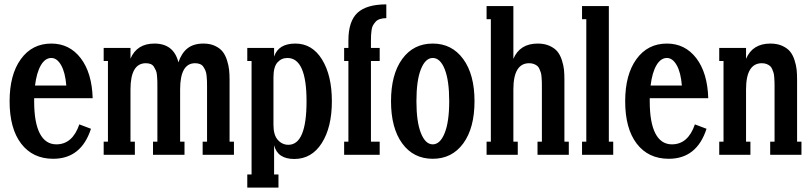

<svg xmlns="http://www.w3.org/2000/svg" viewBox="-20 -708 3713 878"><path d="M237.8 -47.9Q311.5 -47.9 342.8 -139.2L396 -119.1Q351.6 18.1 223.1 18.1Q129.9 18.1 76.9 -51Q23.9 -120.1 23.9 -245.1Q23.9 -366.7 75.4 -437.7Q127 -508.8 214.8 -508.8Q297.9 -508.8 349.1 -441.9Q400.4 -375 403.8 -258.8H136.2V-245.1Q136.2 -147.5 162.1 -97.7Q188 -47.9 237.8 -47.9ZM214.8 -442.9Q186.5 -442.9 167 -409.7Q147.5 -376.5 140.1 -316.9H283.2Q278.3 -377 259.5 -409.9Q240.7 -442.9 214.8 -442.9Z M1029.8 -344.2V-60.1H1049.8V0H906.7V-60.1H926.8V-312Q926.8 -328.6 926.5 -337.6Q926.3 -346.7 924.8 -361.3Q923.3 -376 919.7 -384.5Q916 -393.1 910.4 -401.9Q904.8 -410.6 895 -414.8Q885.3 -418.9 872.1 -418.9Q803.7 -418.9 803.7 -298.8V-60.1H823.7V0H679.7V-60.1H699.7V-312Q699.7 -329.1 699.5 -337.6Q699.2 -346.2 698 -361.3Q696.8 -376.5 693.4 -384.5Q689.9 -392.6 684.3 -401.9Q678.7 -411.1 669.2 -415Q659.7 -418.9 647 -418.9Q576.7 -418.9 576.7 -298.8V-60.1H596.7V0H454.1V-60.1H473.6V-429.2H454.1V-488.8H576.7V-439.9Q606.4 -508.8 686 -508.8Q774.4 -508.8 795.9 -422.9Q810.1 -465.3 837.6 -487.1Q865.2 -508.8 910.6 -508.8Q940.9 -508.8 963.6 -498Q986.3 -487.3 998.5 -471.4Q1010.7 -455.6 1018.1 -432.4Q1025.4 -409.2 1027.6 -388.9Q1029.8 -368.7 1029.8 -344.2Z M1253.4 149.9H1110.8V89.8H1130.4V-429.2H1110.8V-488.8H1233.4V-449.2Q1253.4 -508.8 1330.6 -508.8Q1407.7 -508.8 1452.6 -436Q1497.6 -363.3 1497.6 -245.1Q1497.6 -126 1451.4 -53.5Q1405.3 19 1325.7 19Q1249 19 1233.4 -43.9V89.8H1253.4ZM1298.8 -45.9Q1381.8 -45.9 1381.8 -245.1Q1381.8 -442.9 1294.4 -442.9Q1267.1 -442.9 1248.8 -422.6Q1230.5 -402.3 1230.5 -354V-137.2Q1230.5 -90.3 1250.5 -68.1Q1270.5 -45.9 1298.8 -45.9Z M1746.6 -688V-625Q1730 -625 1717.3 -620.8Q1704.6 -616.7 1697.3 -608.2Q1689.9 -599.6 1685.3 -591.3Q1680.7 -583 1679 -569.1Q1677.2 -555.2 1676.8 -546.6Q1676.3 -538.1 1676.3 -522.9V-488.8H1716.3V-429.2H1676.3V-60.1H1716.3V0H1553.7V-60.1H1573.2V-429.2H1553.7V-488.8H1573.2V-522.9Q1573.2 -610.8 1614.7 -649.4Q1656.2 -688 1746.6 -688Z M1959 18.1Q1870.6 18.1 1819.3 -52.2Q1768.1 -122.6 1768.1 -245.1Q1768.1 -367.7 1819.3 -438.2Q1870.6 -508.8 1959 -508.8Q2046.4 -508.8 2098.1 -438.2Q2149.9 -367.7 2149.9 -245.1Q2149.9 -122.6 2098.4 -52.2Q2046.9 18.1 1959 18.1ZM2034.2 -245.1Q2034.2 -339.8 2013.7 -391.4Q1993.2 -442.9 1959 -442.9Q1925.3 -442.9 1904.8 -391.6Q1884.3 -340.3 1884.3 -245.1Q1884.3 -150.9 1904.8 -99.4Q1925.3 -47.9 1959 -47.9Q1992.7 -47.9 2013.4 -99.4Q2034.2 -150.9 2034.2 -245.1Z M2561 -344.2V-60.1H2581.1V0H2438V-60.1H2458V-312Q2458 -326.2 2457.8 -333.7Q2457.5 -341.3 2456.5 -354.7Q2455.6 -368.2 2453.4 -375.5Q2451.2 -382.8 2447 -392.3Q2442.9 -401.9 2436.8 -406.7Q2430.7 -411.6 2421.4 -415.3Q2412.1 -418.9 2399.9 -418.9Q2327.6 -418.9 2327.6 -298.8V-60.1H2347.7V0H2205.1V-60.1H2224.6V-620.1H2205.1V-680.2H2327.6V-439Q2357.4 -508.8 2439 -508.8Q2470.7 -508.8 2493.9 -498Q2517.1 -487.3 2529.5 -471.7Q2542 -456.1 2549.6 -432.4Q2557.1 -408.7 2559.1 -388.9Q2561 -369.1 2561 -344.2Z M2784.2 0H2641.6V-60.1H2661.1V-620.1H2641.6V-680.2H2764.2V-60.1H2784.2Z M3052.7 -47.9Q3126.5 -47.9 3157.7 -139.2L3210.9 -119.1Q3166.5 18.1 3038.1 18.1Q2944.8 18.1 2891.8 -51Q2838.9 -120.1 2838.9 -245.1Q2838.9 -366.7 2890.4 -437.7Q2941.9 -508.8 3029.8 -508.8Q3112.8 -508.8 3164.1 -441.9Q3215.3 -375 3218.8 -258.8H2951.2V-245.1Q2951.2 -147.5 2977.1 -97.7Q3002.9 -47.9 3052.7 -47.9ZM3029.8 -442.9Q3001.5 -442.9 2981.9 -409.7Q2962.4 -376.5 2955.1 -316.9H3098.1Q3093.3 -377 3074.5 -409.9Q3055.7 -442.9 3029.8 -442.9Z M3625 -344.2V-60.1H3645V0H3502V-60.1H3522V-312Q3522 -326.2 3521.7 -333.7Q3521.5 -341.3 3520.5 -354.7Q3519.5 -368.2 3517.3 -375.5Q3515.1 -382.8 3511 -392.3Q3506.8 -401.9 3500.7 -406.7Q3494.6 -411.6 3485.4 -415.3Q3476.1 -418.9 3463.9 -418.9Q3391.6 -418.9 3391.6 -298.8V-60.1H3411.6V0H3269V-60.1H3288.6V-429.2H3269V-488.8H3391.6V-439Q3421.4 -508.8 3502.9 -508.8Q3534.7 -508.8 3557.9 -498Q3581.1 -487.3 3593.5 -471.7Q3606 -456.1 3613.5 -432.4Q3621.1 -408.7 3623 -388.9Q3625 -369.1 3625 -344.2Z"/></svg>

Font: Margherita Bold
Style: Regular
Weight: 700
Designer: James Puckett
Foundry: Dunwich Type Founders
Version: Version 1.008;hotconv 1.0.109;makeotfexe 2.5.65596